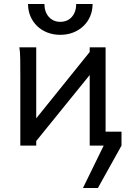

<svg xmlns="http://www.w3.org/2000/svg" viewBox="-20 -738 660 973"><path d="M163.6 -498V-138.2L434.6 -474.6V-498H515.1V-70.8H595.7V0L476.1 214.8H400.4L505.4 0H434.6V-357.9L163.6 -23.4V0H83V-349.1Q83 -399.9 82.5 -438.7Q82 -477.5 78.1 -498ZM449.2 -717.8Q449.2 -684.1 437 -655.5Q424.8 -627 402.8 -606Q380.9 -585 350.8 -573.2Q320.8 -561.5 285.6 -561.5Q250 -561.5 220 -573.2Q189.9 -585 168.2 -606Q146.5 -627 134.3 -655.5Q122.1 -684.1 122.1 -717.8H205.1Q205.1 -697.8 210.7 -681.4Q216.3 -665 227.1 -652.8Q237.8 -640.6 252.4 -634Q267.1 -627.4 285.6 -627.4Q304.2 -627.4 319.1 -634Q334 -640.6 344.5 -652.8Q355 -665 360.6 -681.4Q366.2 -697.8 366.2 -717.8Z"/></svg>

Font: Andika FrenchTight
Style: Regular
Weight: 400
Designer: Victor Gaultney, Annie Olsen, Julie Remington, Don Collingsworth, Eric Hays, Becca Hirsbrunner
Foundry: SIL International
Version: Version 5.000 ; Dig1 Dig4Opn Dig7 LnSpcTght